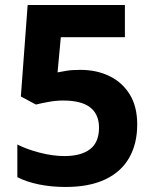

<svg xmlns="http://www.w3.org/2000/svg" viewBox="-20 -734 612 764"><path d="M300 -456Q365 -456 416 -431Q467 -406 496.5 -358Q526 -310 526 -239Q526 -162 494 -106Q462 -50 398.5 -20Q335 10 241 10Q185 10 135.5 0Q86 -10 49 -29V-159Q86 -140 138 -126.5Q190 -113 236 -113Q303 -113 338.5 -140.5Q374 -168 374 -226Q374 -279 339 -306.5Q304 -334 231 -334Q203 -334 173 -328.5Q143 -323 123 -318L63 -350L90 -714H477V-586H222L209 -446Q226 -449 245.5 -452.5Q265 -456 300 -456Z"/></svg>

Font: Noto Sans Canadian Aboriginal
Style: Regular
Weight: 400
Designer: Monotype Design Team, Typotheque's Kevin King
Foundry: Monotype Imaging Inc.
Version: Version 2.002